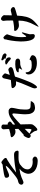

<svg xmlns="http://www.w3.org/2000/svg" viewBox="1583 -2301 834 4040"><g transform="rotate(-90 2000.0 -281.0)"><path d="M842.8 -356.4Q849.6 -345.7 849.6 -333Q849.6 -306.6 820.3 -306.6Q800.8 -306.6 768.1 -307.6Q735.4 -308.6 704.1 -308.6Q655.3 -308.6 619.1 -300.3Q583 -292 554.7 -272.5L547.9 -264.6L526.4 -248Q456.1 -193.4 456.1 -119.1Q456.1 -72.3 499 -41Q542 -9.8 618.2 -9.8Q627 -9.8 639.2 -11.7Q651.4 -13.7 659.2 -13.7Q669.9 -13.7 681.6 -9.8Q693.4 -5.9 703.1 1.5Q712.9 8.8 719.2 18.6Q725.6 28.3 725.6 40Q725.6 62.5 703.1 77.6Q680.7 92.8 650.4 94.7H622.1Q561.5 92.8 513.2 77.1Q464.8 61.5 431.6 35.2Q398.4 8.8 380.9 -26.4Q363.3 -61.5 363.3 -101.6Q363.3 -125 372.6 -153.3Q381.8 -181.6 397 -207.5Q412.1 -233.4 431.6 -253.9Q451.2 -274.4 471.7 -282.2Q463.9 -285.2 449.2 -285.2Q378.9 -279.3 291 -246.1Q258.8 -233.4 228 -218.8Q197.3 -204.1 178.7 -204.1Q171.9 -204.1 164.1 -207.5Q156.2 -210.9 149.4 -216.8Q142.6 -222.7 138.2 -230Q133.8 -237.3 133.8 -244.1Q133.8 -294.9 187.5 -312.5L221.7 -321.3Q230.5 -323.2 239.3 -326.7Q248 -330.1 257.8 -335.9L282.2 -350.6Q296.9 -359.4 314.5 -374Q332 -388.7 354.5 -405.3L422.9 -460.9Q436.5 -472.7 453.1 -486.3Q469.7 -500 485.4 -515.1Q501 -530.3 513.7 -545.9Q526.4 -561.5 532.2 -576.2Q531.2 -577.1 527.3 -577.1Q519.5 -578.1 494.6 -568.4Q469.7 -558.6 434.6 -543.9Q406.2 -532.2 378.4 -519.5Q350.6 -506.8 323.2 -506.8Q308.6 -506.8 293.9 -520.5Q279.3 -534.2 279.3 -565.4Q279.3 -576.2 283.7 -584.5Q288.1 -592.8 305.7 -600.1Q323.2 -607.4 356.9 -614.3Q390.6 -621.1 449.2 -629.9Q483.4 -634.8 500.5 -637.2Q517.6 -639.6 525.9 -640.6Q534.2 -641.6 538.6 -641.6Q543 -641.6 550.8 -641.6Q553.7 -641.6 560.1 -646Q566.4 -650.4 573.7 -655.3Q581.1 -660.2 588.9 -664.6Q596.7 -668.9 601.6 -668.9Q616.2 -668.9 637.7 -650.4L676.8 -617.2Q696.3 -595.7 696.3 -582Q696.3 -558.6 670.9 -551.8L668 -549.8Q662.1 -547.9 652.3 -542Q642.6 -536.1 628.9 -527.3Q612.3 -516.6 593.3 -504.9Q574.2 -493.2 546.4 -474.1Q518.6 -455.1 480.5 -427.2Q442.4 -399.4 388.7 -357.4Q418.9 -362.3 460.4 -370.1Q502 -377.9 554.7 -385.7Q586.9 -389.6 619.1 -393.1Q651.4 -396.5 680.2 -398.4Q709 -400.4 731.9 -401.4Q754.9 -402.3 769.5 -402.3Q794.9 -402.3 816.9 -390.6Q838.9 -378.9 842.8 -356.4Z M1892.6 -51.8Q1886.7 -27.3 1875 -12.2Q1863.3 2.9 1843.8 19.5Q1822.3 27.3 1796.9 33.2Q1771.5 39.1 1751 39.1Q1740.2 39.1 1726.6 36.6Q1712.9 34.2 1698.7 28.3Q1684.6 22.5 1671.9 12.7Q1659.2 2.9 1650.4 -11.7L1644.5 -20.5Q1626 -51.8 1620.6 -86.9Q1615.2 -122.1 1615.2 -165Q1615.2 -190.4 1616.7 -217.3Q1618.2 -244.1 1622.1 -280.3L1626 -319.3Q1629.9 -360.4 1631.3 -382.3Q1632.8 -404.3 1633.8 -408.2Q1633.8 -437.5 1615.2 -437.5Q1582 -437.5 1402.3 -265.6L1405.3 -133.8Q1406.2 -110.4 1406.2 -89.4Q1406.2 -68.4 1406.2 -49.8Q1406.2 -22.5 1395 -3.9Q1383.8 14.6 1361.3 40L1340.8 58.6Q1315.4 86.9 1293 86.9Q1276.4 86.9 1271 71.3Q1265.6 55.7 1258.8 30.3Q1256.8 20.5 1237.3 -4.4Q1217.8 -29.3 1193.4 -63.5Q1184.6 -57.6 1175.3 -54.7Q1166 -51.8 1161.1 -51.8Q1144.5 -51.8 1130.4 -65.4Q1116.2 -79.1 1116.2 -97.7Q1116.2 -104.5 1121.1 -119.1Q1126 -133.8 1133.8 -149.9Q1141.6 -166 1151.4 -181.2Q1161.1 -196.3 1171.9 -204.1Q1172.9 -204.1 1174.8 -200.2Q1176.8 -196.3 1178.7 -196.3Q1180.7 -196.3 1182.6 -198.2Q1192.4 -207 1208 -220.7Q1223.6 -234.4 1240.7 -249.5Q1257.8 -264.6 1275.4 -280.8Q1293 -296.9 1308.6 -311.5L1305.7 -385.7Q1287.1 -375 1267.1 -374Q1247.1 -373 1243.2 -373Q1206.1 -373 1167 -404.3L1158.2 -412.1Q1132.8 -436.5 1132.8 -452.1Q1132.8 -461.9 1139.6 -466.3Q1146.5 -470.7 1162.1 -474.6Q1184.6 -474.6 1209 -480.5Q1233.4 -486.3 1275.4 -498L1304.7 -505.9V-518.6Q1304.7 -530.3 1303.7 -548.3Q1302.7 -566.4 1301.8 -583Q1300.8 -599.6 1299.8 -611.8Q1298.8 -624 1298.8 -625Q1298.8 -630.9 1302.2 -638.2Q1305.7 -645.5 1311 -652.3Q1316.4 -659.2 1323.2 -664.1Q1330.1 -668.9 1337.9 -668.9Q1376 -668.9 1388.2 -656.2Q1400.4 -643.6 1400.4 -627.9Q1400.4 -618.2 1398.9 -606Q1397.5 -593.8 1397.5 -583L1400.4 -534.2Q1404.3 -535.2 1407.7 -535.6Q1411.1 -536.1 1416 -536.1Q1420.9 -536.1 1428.7 -531.7Q1436.5 -527.3 1444.3 -521Q1452.1 -514.6 1457.5 -506.8Q1462.9 -499 1462.9 -493.2Q1462.9 -475.6 1445.8 -460.9Q1428.7 -446.3 1399.4 -425.8V-419.9Q1399.4 -409.2 1399.4 -399.9Q1399.4 -390.6 1400.4 -379.9Q1463.9 -426.8 1517.1 -462.4Q1570.3 -498 1617.2 -509.8L1634.8 -512.7Q1640.6 -513.7 1646.5 -514.2Q1652.3 -514.6 1658.2 -516.6Q1663.1 -515.6 1672.9 -515.6Q1682.6 -515.6 1687.5 -516.6Q1692.4 -516.6 1702.6 -514.2Q1712.9 -511.7 1723.1 -504.9Q1733.4 -498 1741.7 -485.4Q1750 -472.7 1752 -452.1Q1751 -432.6 1746.1 -407.2L1737.3 -364.3Q1725.6 -317.4 1720.2 -268.6Q1714.8 -219.7 1714.8 -182.6Q1714.8 -156.2 1715.8 -132.8Q1716.8 -109.4 1723.6 -91.8Q1730.5 -74.2 1746.1 -64.5Q1761.7 -54.7 1792 -54.7H1799.8Q1803.7 -54.7 1807.6 -54.2Q1811.5 -53.7 1816.4 -53.7Q1818.4 -53.7 1820.8 -54.2Q1823.2 -54.7 1825.2 -54.7L1865.2 -50.8Q1872.1 -50.8 1878.9 -50.8Q1885.7 -50.8 1892.6 -51.8ZM1279.3 -38.1Q1283.2 -35.2 1287.1 -35.2Q1293.9 -35.2 1298.3 -42Q1302.7 -48.8 1305.2 -59.1Q1307.6 -69.3 1308.1 -81.5Q1308.6 -93.8 1308.6 -104.5V-177.7L1229.5 -99.6L1221.7 -88.9Q1219.7 -86.9 1218.3 -85Q1216.8 -83 1209 -75.2Q1231.4 -64.5 1249.5 -55.2Q1267.6 -45.9 1279.3 -38.1Z M2787.1 -323.2Q2787.1 -299.8 2772.5 -289.6Q2757.8 -279.3 2737.8 -275.4Q2717.8 -271.5 2697.8 -272.5Q2677.7 -273.4 2667 -272.5Q2657.2 -271.5 2647 -268.1Q2636.7 -264.6 2628.9 -264.6Q2608.4 -255.9 2588.9 -247.1Q2569.3 -238.3 2552.7 -229.5Q2553.7 -236.3 2558.6 -246.1Q2563.5 -255.9 2569.3 -265.6Q2575.2 -275.4 2579.6 -282.7Q2584 -290 2584 -293Q2581.1 -302.7 2545.9 -304.7Q2541 -304.7 2535.2 -304.2Q2529.3 -303.7 2522.5 -303.7Q2505.9 -303.7 2502.4 -306.6Q2499 -309.6 2499 -316.4Q2499 -329.1 2512.2 -340.3Q2525.4 -351.6 2548.3 -359.4Q2571.3 -367.2 2602.1 -372.1Q2632.8 -377 2668.9 -377Q2698.2 -377 2724.6 -374H2737.3Q2787.1 -360.4 2787.1 -323.2ZM2858.4 -9.8Q2858.4 1 2852.1 16.1Q2845.7 31.2 2822.3 50.8Q2782.2 78.1 2689.5 78.1Q2642.6 78.1 2599.6 65.9Q2556.6 53.7 2524.4 30.8Q2492.2 7.8 2472.7 -23.9Q2453.1 -55.7 2453.1 -93.8Q2453.1 -111.3 2457 -124Q2460.9 -136.7 2466.8 -144.5Q2472.7 -152.3 2478.5 -155.8Q2484.4 -159.2 2488.3 -159.2Q2493.2 -159.2 2496.1 -154.8Q2499 -150.4 2501 -135.7Q2500 -131.8 2500 -127Q2504.9 -96.7 2519 -77.6Q2533.2 -58.6 2553.7 -48.3Q2574.2 -38.1 2598.6 -34.2Q2623 -30.3 2648.4 -30.3Q2685.5 -30.3 2715.8 -34.7Q2746.1 -39.1 2756.8 -55.7L2768.6 -78.1Q2781.2 -69.3 2797.4 -64Q2813.5 -58.6 2826.7 -51.8Q2839.8 -44.9 2849.1 -35.2Q2858.4 -25.4 2858.4 -9.8ZM2475.6 -585.9Q2475.6 -585 2472.7 -576.2Q2469.7 -567.4 2464.8 -554.2Q2460 -541 2454.6 -524.4Q2449.2 -507.8 2444.3 -492.2L2520.5 -513.7Q2534.2 -517.6 2542.5 -520.5Q2550.8 -523.4 2555.7 -522.5Q2562.5 -522.5 2571.3 -517.6Q2580.1 -512.7 2588.4 -505.4Q2596.7 -498 2602.5 -489.3Q2608.4 -480.5 2608.4 -472.7Q2608.4 -454.1 2595.7 -442.4Q2583 -430.7 2554.7 -420.9L2531.2 -413.1L2464.8 -397.5Q2444.3 -392.6 2430.2 -388.7Q2416 -384.8 2408.2 -380.9Q2391.6 -328.1 2376 -283.7Q2360.4 -239.3 2345.7 -201.2Q2336.9 -179.7 2326.7 -152.8Q2316.4 -126 2304.7 -97.7Q2293 -69.3 2280.8 -42.5Q2268.6 -15.6 2255.9 4.9Q2250 12.7 2241.2 26.9Q2232.4 41 2222.2 54.2Q2211.9 67.4 2200.7 75.2Q2189.5 83 2178.7 79.1Q2172.9 77.1 2169.4 70.3Q2166 63.5 2164.1 55.2Q2162.1 46.9 2161.6 37.6Q2161.1 28.3 2161.1 21.5Q2161.1 11.7 2170.9 -13.7Q2180.7 -39.1 2197.3 -77.1L2216.8 -123Q2245.1 -189.5 2268.1 -245.6Q2291 -301.8 2308.6 -360.4Q2295.9 -360.4 2285.2 -360.8Q2274.4 -361.3 2264.6 -361.3Q2259.8 -360.4 2252 -360.4Q2235.4 -360.4 2220.7 -367.7Q2206.1 -375 2192.4 -386.7L2184.6 -395.5Q2166 -416 2166 -433.6Q2166 -445.3 2175.8 -450.7Q2185.5 -456.1 2206.5 -458.5Q2227.5 -460.9 2259.8 -462.4Q2292 -463.9 2336.9 -469.7Q2347.7 -508.8 2354.5 -540.5Q2361.3 -572.3 2366.2 -596.7Q2370.1 -618.2 2375.5 -628.4Q2380.9 -638.7 2386.2 -642.6Q2391.6 -646.5 2397.5 -647.9Q2403.3 -649.4 2408.2 -653.3Q2420.9 -653.3 2429.7 -644.5Q2452.1 -627.9 2463.9 -614.3Q2475.6 -600.6 2475.6 -585.9ZM2742.2 -585Q2775.4 -573.2 2792.5 -557.6Q2809.6 -542 2812.5 -514.6Q2815.4 -487.3 2804.2 -477.1Q2793 -466.8 2782.2 -471.7Q2759.8 -481.4 2742.7 -501.5Q2725.6 -521.5 2698.2 -536.1L2675.8 -551.8Q2662.1 -562.5 2662.1 -569.3Q2662.1 -576.2 2676.3 -582.5Q2690.4 -588.9 2715.8 -588.9Q2722.7 -588.9 2729 -587.9Q2735.4 -586.9 2742.2 -585ZM2895.5 -586.9Q2892.6 -575.2 2879.4 -566.4Q2866.2 -557.6 2858.4 -559.6Q2850.6 -560.5 2845.2 -564.9Q2839.8 -569.3 2830.1 -571.3Q2816.4 -574.2 2803.7 -576.2Q2791 -578.1 2778.3 -583Q2789.1 -585 2792.5 -592.8Q2795.9 -600.6 2785.2 -605.5Q2765.6 -624 2756.3 -636.2Q2747.1 -648.4 2750 -660.2Q2752 -665 2760.3 -668Q2768.6 -670.9 2777.3 -667Q2793.9 -660.2 2810.1 -656.2Q2826.2 -652.3 2846.7 -645.5Q2853.5 -644.5 2862.8 -638.7Q2872.1 -632.8 2880.4 -624.5Q2888.7 -616.2 2893.6 -606.4Q2898.4 -596.7 2895.5 -586.9Z M3701.2 -609.4Q3701.2 -607.4 3700.2 -599.1Q3699.2 -590.8 3699.2 -585.9Q3699.2 -554.7 3698.2 -516.1Q3697.3 -477.5 3697.3 -449.2Q3715.8 -452.1 3732.9 -455.6Q3750 -459 3764.2 -462.9Q3778.3 -466.8 3788.1 -469.2Q3797.9 -471.7 3802.7 -471.7Q3814.5 -471.7 3826.7 -467.3Q3838.9 -462.9 3848.6 -456.1Q3858.4 -449.2 3864.7 -439.9Q3871.1 -430.7 3871.1 -420.9Q3871.1 -407.2 3865.7 -398.9Q3860.4 -390.6 3841.8 -382.8Q3823.2 -375 3787.6 -364.7Q3752 -354.5 3691.4 -337.9Q3688.5 -280.3 3682.6 -233.4Q3676.8 -186.5 3666 -146.5Q3655.3 -106.4 3638.7 -71.8Q3622.1 -37.1 3596.7 -5.9Q3582 11.7 3560.5 32.2Q3539.1 52.7 3518.1 70.8Q3497.1 88.9 3479.5 101.6Q3461.9 114.3 3456.1 116.2Q3457 105.5 3463.9 90.8Q3470.7 76.2 3482.4 53.7L3496.1 27.3Q3518.6 -13.7 3535.6 -53.7Q3552.7 -93.8 3564 -134.3Q3575.2 -174.8 3581.1 -216.8Q3586.9 -258.8 3586.9 -305.7Q3581.1 -308.6 3567.4 -308.6Q3560.5 -307.6 3550.3 -306.2Q3540 -304.7 3528.3 -303.2Q3516.6 -301.8 3504.9 -300.8Q3493.2 -299.8 3483.4 -299.8Q3462.9 -299.8 3442.4 -307.6Q3421.9 -315.4 3405.8 -327.1Q3389.6 -338.9 3379.9 -353Q3370.1 -367.2 3370.1 -378.9Q3370.1 -401.4 3388.7 -401.4Q3391.6 -401.4 3395.5 -400.9Q3399.4 -400.4 3404.3 -400.4Q3424.8 -400.4 3444.3 -401.9Q3463.9 -403.3 3485.4 -406.2Q3506.8 -409.2 3531.7 -413.1Q3556.6 -417 3587.9 -422.9Q3588.9 -442.4 3588.9 -454.6Q3588.9 -466.8 3588.9 -472.7Q3588.9 -530.3 3587.4 -556.2Q3585.9 -582 3584.5 -593.3Q3583 -604.5 3582 -609.4Q3581.1 -614.3 3581.1 -628.9Q3581.1 -643.6 3593.8 -660.6Q3606.4 -677.7 3624 -677.7Q3633.8 -677.7 3647.5 -670.9Q3661.1 -664.1 3672.9 -653.8Q3684.6 -643.6 3692.9 -631.3Q3701.2 -619.1 3701.2 -609.4ZM3338.9 -222.7Q3338.9 -222.7 3333 -200.7Q3327.1 -178.7 3319.3 -151.9Q3311.5 -125 3305.2 -100.1Q3298.8 -75.2 3298.8 -69.3Q3298.8 -59.6 3300.8 -40Q3302.7 -20.5 3302.7 -2Q3302.7 13.7 3292 24.4Q3281.2 35.2 3265.6 35.2Q3233.4 35.2 3210.4 11.7Q3187.5 -11.7 3173.8 -51.8Q3160.2 -91.8 3153.8 -145Q3147.5 -198.2 3147.5 -257.8V-269.5Q3148.4 -314.5 3153.8 -365.7Q3159.2 -417 3166 -460.9Q3172.9 -504.9 3179.7 -535.2Q3186.5 -565.4 3189.5 -569.3Q3190.4 -572.3 3190.4 -577.6Q3190.4 -583 3190.9 -589.4Q3191.4 -595.7 3192.4 -600.6Q3193.4 -605.5 3196.3 -606.4Q3210.9 -614.3 3214.4 -620.6Q3217.8 -627 3223.6 -627Q3232.4 -627 3245.1 -618.2Q3257.8 -609.4 3269.5 -596.7Q3281.2 -584 3289.6 -569.8Q3297.9 -555.7 3297.9 -544.9Q3297.9 -543 3292 -528.3L3274.4 -473.6Q3264.6 -444.3 3257.8 -417.5Q3251 -390.6 3246.6 -362.3Q3242.2 -334 3240.2 -302.7Q3238.3 -271.5 3238.3 -234.4Q3238.3 -145.5 3253.9 -145.5Q3261.7 -145.5 3295.9 -197.3Q3322.3 -238.3 3330.1 -238.3Q3338.9 -238.3 3338.9 -222.7Z"/></g></svg>

Font: JasonHandwriting1
Style: Regular
Weight: 400
Version: Version 1.48.20